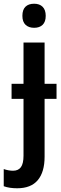

<svg xmlns="http://www.w3.org/2000/svg" viewBox="-59 -769 326 1029"><path d="M124 -749Q153 -749 169.5 -732.5Q186 -716 186 -684Q186 -652 169.5 -636Q153 -620 124 -620Q95 -620 78 -636Q61 -652 61 -684Q61 -717 77.5 -733Q94 -749 124 -749ZM-39 229V137Q-13 146 11 146Q39 146 53 127Q67 108 67 65V-239H3V-320H67V-541H180V-320H244V-239H180V71Q180 153 143.5 196.5Q107 240 33 240Q-9 240 -39 229Z"/></svg>

Font: Noto Sans Display Medium Narrow
Style: Regular
Weight: 500
Width: 4
Designer: Monotype Design team
Foundry: Monotype Imaging Inc.
Version: Version 1.000